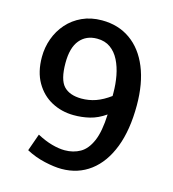

<svg xmlns="http://www.w3.org/2000/svg" viewBox="-110 -818 831 921"><g transform="rotate(15 306.0 -357.5)"><path d="M278.8 11.7Q243.2 11.7 194.3 0.7Q145.5 -10.3 102.1 -33.7L132.3 -119.1Q171.4 -98.1 206.5 -88.4Q241.7 -78.6 271 -78.6Q313.5 -78.6 347.2 -97.7Q380.9 -116.7 401.6 -164.6Q422.4 -212.4 425.8 -297.9Q387.2 -271 348.1 -261.5Q309.1 -252 267.6 -252.4Q208.5 -252.9 158.9 -279.3Q109.4 -305.7 79.6 -357.2Q49.8 -408.7 49.8 -482.9Q49.8 -530.8 65.7 -574.5Q81.5 -618.2 111.8 -652.6Q142.1 -687 185.5 -707Q229 -727.1 283.7 -727.1Q365.2 -727.1 425 -684.8Q484.9 -642.6 517.3 -563.7Q549.8 -484.9 549.8 -375.5Q549.8 -253.4 516.4 -166.7Q482.9 -80.1 421.9 -34.2Q360.8 11.7 278.8 11.7ZM283.7 -338.9Q321.3 -338.9 355.2 -350.8Q389.2 -362.8 425.8 -389.6V-404.8Q425.8 -448.7 418 -490Q410.2 -531.2 393.6 -564.2Q377 -597.2 349.9 -616.7Q322.8 -636.2 283.7 -636.2Q229.5 -636.2 198 -598.4Q166.5 -560.5 166.5 -484.9Q166.5 -401.9 195.6 -370.6Q224.6 -339.4 283.7 -338.9Z"/></g></svg>

Font: Pontano Sans
Style: Bold
Weight: 700
Designer: Vernon Adams
Foundry: Vernon Adams
Version: Version 2.001